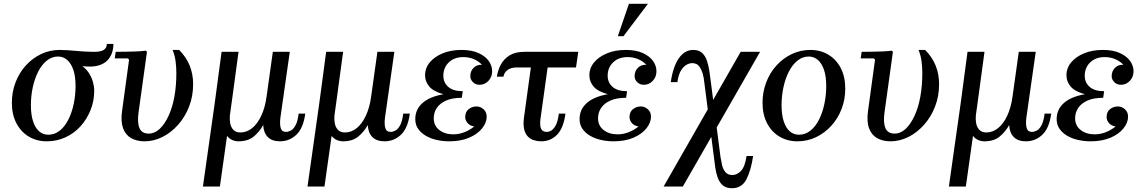

<svg xmlns="http://www.w3.org/2000/svg" viewBox="-20 -740 6060 1019"><path d="M582 -507Q582 -483 574.5 -460Q567 -437 549 -418.5Q531 -400 499 -391.5Q467 -383 417 -389Q439 -373 453 -350.5Q467 -328 473.5 -304.5Q480 -281 480 -258Q480 -204 460.5 -155.5Q441 -107 407 -69.5Q373 -32 327 -11Q281 10 228 10Q175 10 133 -15Q91 -40 67 -86Q43 -132 43 -194Q43 -252 62.5 -303Q82 -354 117 -392.5Q152 -431 198 -453Q244 -475 297 -475Q318 -475 339 -473.5Q360 -472 382 -470Q404 -468 429 -466.5Q454 -465 483 -465Q547 -465 547 -507ZM236 -25Q270 -25 297 -46.5Q324 -68 342.5 -104.5Q361 -141 371 -187.5Q381 -234 381 -283Q381 -334 369.5 -368.5Q358 -403 337 -421.5Q316 -440 288 -440Q255 -440 228 -418Q201 -396 182.5 -359.5Q164 -323 154 -277Q144 -231 144 -182Q144 -131 155.5 -96Q167 -61 187.5 -43Q208 -25 236 -25Z M896 -475H931Q970 -435 987.5 -390Q1005 -345 1005 -294Q1005 -229 983.5 -174Q962 -119 925 -77.5Q888 -36 842 -13Q796 10 747 10Q706 10 676 -7Q646 -24 633 -60Q620 -96 628 -152L665 -423L659 -430H589L594 -465Q620 -465 647.5 -465.5Q675 -466 702.5 -467Q730 -468 754 -471L760 -465L715 -141Q708 -88 720.5 -59.5Q733 -31 769 -31Q801 -31 827.5 -56Q854 -81 874.5 -125Q895 -169 905.5 -227Q916 -285 916 -352Q916 -382 912 -414Q908 -446 896 -475Z M1565 -137H1600Q1590 -60 1553 -25Q1516 10 1466 10Q1424 10 1401.5 -12.5Q1379 -35 1377 -76Q1355 -38 1325 -14Q1295 10 1245 10Q1229 10 1212.5 3Q1196 -4 1185 -19L1147 250H1057L1119 -188L1156 -465H1246L1213 -221L1200 -127Q1198 -105 1202 -84.5Q1206 -64 1219 -50.5Q1232 -37 1256 -37Q1289 -37 1317.5 -59.5Q1346 -82 1366.5 -125.5Q1387 -169 1395 -229L1428 -465H1518L1468 -114Q1464 -80 1470 -60Q1476 -40 1498 -40Q1510 -40 1523.5 -47Q1537 -54 1548.5 -75Q1560 -96 1565 -137Z M2120 -137H2155Q2145 -60 2108 -25Q2071 10 2021 10Q1979 10 1956.5 -12.5Q1934 -35 1932 -76Q1910 -38 1880 -14Q1850 10 1800 10Q1784 10 1767.5 3Q1751 -4 1740 -19L1702 250H1612L1674 -188L1711 -465H1801L1768 -221L1755 -127Q1753 -105 1757 -84.5Q1761 -64 1774 -50.5Q1787 -37 1811 -37Q1844 -37 1872.5 -59.5Q1901 -82 1921.5 -125.5Q1942 -169 1950 -229L1983 -465H2073L2023 -114Q2019 -80 2025 -60Q2031 -40 2053 -40Q2065 -40 2078.5 -47Q2092 -54 2103.5 -75Q2115 -96 2120 -137Z M2476 -336Q2476 -363 2494 -380.5Q2512 -398 2538 -396Q2521 -415 2495 -426Q2469 -437 2439 -437Q2391 -437 2362 -409Q2333 -381 2333 -338Q2333 -302 2359 -279Q2385 -256 2436 -256L2431 -221Q2381 -221 2348 -206.5Q2315 -192 2298.5 -167.5Q2282 -143 2282 -112Q2282 -73 2311.5 -50Q2341 -27 2386 -27Q2416 -27 2445 -38.5Q2474 -50 2497 -69Q2474 -72 2461.5 -87Q2449 -102 2449 -118Q2449 -146 2467 -160.5Q2485 -175 2509 -175Q2530 -175 2546.5 -160Q2563 -145 2563 -121Q2563 -89 2538.5 -58.5Q2514 -28 2469.5 -9Q2425 10 2364 10Q2331 10 2299 3Q2267 -4 2241.5 -18.5Q2216 -33 2200 -55Q2184 -77 2184 -108Q2184 -159 2222 -193Q2260 -227 2334 -240Q2281 -254 2258.5 -280.5Q2236 -307 2236 -340Q2236 -379 2261 -409Q2286 -439 2329.5 -457Q2373 -475 2429 -475Q2484 -475 2520.5 -458Q2557 -441 2574.5 -415.5Q2592 -390 2592 -362Q2592 -332 2572.5 -311Q2553 -290 2525 -290Q2504 -290 2490 -304Q2476 -318 2476 -336Z M3037 -382H2723Q2691 -382 2673 -368Q2655 -354 2652 -333H2617Q2622 -367 2638 -397Q2654 -427 2684.5 -446Q2715 -465 2763 -465H3049ZM2888 -393 2848 -106Q2844 -73 2852 -56.5Q2860 -40 2881 -40Q2894 -40 2906.5 -47.5Q2919 -55 2930 -76Q2941 -97 2946 -137H2981Q2971 -60 2936.5 -25Q2902 10 2853 10Q2832 10 2813 4Q2794 -2 2780.5 -16.5Q2767 -31 2761.5 -55.5Q2756 -80 2761 -117L2799 -393Z M3348 -336Q3348 -363 3366 -380.5Q3384 -398 3410 -396Q3393 -415 3367 -426Q3341 -437 3311 -437Q3263 -437 3234 -409Q3205 -381 3205 -338Q3205 -302 3231 -279Q3257 -256 3308 -256L3303 -221Q3253 -221 3220 -206.5Q3187 -192 3170.5 -167.5Q3154 -143 3154 -112Q3154 -73 3183.5 -50Q3213 -27 3258 -27Q3288 -27 3317 -38.5Q3346 -50 3369 -69Q3346 -72 3333.5 -87Q3321 -102 3321 -118Q3321 -146 3339 -160.5Q3357 -175 3381 -175Q3402 -175 3418.5 -160Q3435 -145 3435 -121Q3435 -89 3410.5 -58.5Q3386 -28 3341.5 -9Q3297 10 3236 10Q3203 10 3171 3Q3139 -4 3113.5 -18.5Q3088 -33 3072 -55Q3056 -77 3056 -108Q3056 -159 3094 -193Q3132 -227 3206 -240Q3153 -254 3130.5 -280.5Q3108 -307 3108 -340Q3108 -379 3133 -409Q3158 -439 3201.5 -457Q3245 -475 3301 -475Q3356 -475 3392.5 -458Q3429 -441 3446.5 -415.5Q3464 -390 3464 -362Q3464 -332 3444.5 -311Q3425 -290 3397 -290Q3376 -290 3362 -304Q3348 -318 3348 -336ZM3419 -720 3289 -548H3259L3318 -720Z M3911 -465H4014L3604 250H3502ZM3942 88H3977Q3966 164 3941.5 211.5Q3917 259 3865 259Q3834 259 3816 243.5Q3798 228 3789 202.5Q3780 177 3776 148.5Q3772 120 3769 94L3717 -310Q3716 -325 3710 -347Q3704 -369 3691.5 -387Q3679 -405 3653 -405Q3640 -405 3624 -396.5Q3608 -388 3594.5 -366.5Q3581 -345 3575 -304H3540Q3552 -387 3583 -431Q3614 -475 3659 -475Q3689 -475 3706 -459.5Q3723 -444 3731.5 -419Q3740 -394 3744.5 -365Q3749 -336 3752 -310L3804 94Q3807 113 3812 135.5Q3817 158 3830 173.5Q3843 189 3867 189Q3891 189 3912.5 167Q3934 145 3942 88Z M4281 -475Q4334 -475 4376 -450Q4418 -425 4442 -379Q4466 -333 4466 -270Q4466 -212 4446.5 -161.5Q4427 -111 4392 -72.5Q4357 -34 4311 -12Q4265 10 4212 10Q4159 10 4117 -15Q4075 -40 4051 -86Q4027 -132 4027 -194Q4027 -252 4046.5 -303Q4066 -354 4101 -392.5Q4136 -431 4182 -453Q4228 -475 4281 -475ZM4220 -25Q4254 -25 4281 -46.5Q4308 -68 4326.5 -104.5Q4345 -141 4355 -187.5Q4365 -234 4365 -283Q4365 -334 4353.5 -368.5Q4342 -403 4321 -421.5Q4300 -440 4272 -440Q4239 -440 4212 -418Q4185 -396 4166.5 -359.5Q4148 -323 4138 -277Q4128 -231 4128 -182Q4128 -131 4139.5 -96Q4151 -61 4171.5 -43Q4192 -25 4220 -25Z M4855 -475H4890Q4929 -435 4946.5 -390Q4964 -345 4964 -294Q4964 -229 4942.5 -174Q4921 -119 4884 -77.5Q4847 -36 4801 -13Q4755 10 4706 10Q4665 10 4635 -7Q4605 -24 4592 -60Q4579 -96 4587 -152L4624 -423L4618 -430H4548L4553 -465Q4579 -465 4606.5 -465.5Q4634 -466 4661.5 -467Q4689 -468 4713 -471L4719 -465L4674 -141Q4667 -88 4679.5 -59.5Q4692 -31 4728 -31Q4760 -31 4786.5 -56Q4813 -81 4833.5 -125Q4854 -169 4864.5 -227Q4875 -285 4875 -352Q4875 -382 4871 -414Q4867 -446 4855 -475Z M5524 -137H5559Q5549 -60 5512 -25Q5475 10 5425 10Q5383 10 5360.5 -12.5Q5338 -35 5336 -76Q5314 -38 5284 -14Q5254 10 5204 10Q5188 10 5171.5 3Q5155 -4 5144 -19L5106 250H5016L5078 -188L5115 -465H5205L5172 -221L5159 -127Q5157 -105 5161 -84.5Q5165 -64 5178 -50.5Q5191 -37 5215 -37Q5248 -37 5276.5 -59.5Q5305 -82 5325.5 -125.5Q5346 -169 5354 -229L5387 -465H5477L5427 -114Q5423 -80 5429 -60Q5435 -40 5457 -40Q5469 -40 5482.5 -47Q5496 -54 5507.5 -75Q5519 -96 5524 -137Z M5880 -336Q5880 -363 5898 -380.5Q5916 -398 5942 -396Q5925 -415 5899 -426Q5873 -437 5843 -437Q5795 -437 5766 -409Q5737 -381 5737 -338Q5737 -302 5763 -279Q5789 -256 5840 -256L5835 -221Q5785 -221 5752 -206.5Q5719 -192 5702.5 -167.5Q5686 -143 5686 -112Q5686 -73 5715.5 -50Q5745 -27 5790 -27Q5820 -27 5849 -38.5Q5878 -50 5901 -69Q5878 -72 5865.5 -87Q5853 -102 5853 -118Q5853 -146 5871 -160.5Q5889 -175 5913 -175Q5934 -175 5950.5 -160Q5967 -145 5967 -121Q5967 -89 5942.5 -58.5Q5918 -28 5873.5 -9Q5829 10 5768 10Q5735 10 5703 3Q5671 -4 5645.5 -18.5Q5620 -33 5604 -55Q5588 -77 5588 -108Q5588 -159 5626 -193Q5664 -227 5738 -240Q5685 -254 5662.5 -280.5Q5640 -307 5640 -340Q5640 -379 5665 -409Q5690 -439 5733.5 -457Q5777 -475 5833 -475Q5888 -475 5924.5 -458Q5961 -441 5978.5 -415.5Q5996 -390 5996 -362Q5996 -332 5976.5 -311Q5957 -290 5929 -290Q5908 -290 5894 -304Q5880 -318 5880 -336Z"/></svg>

Font: Brygada 1918 Medium
Style: Italic
Weight: 500
Italic angle: -8°
Designer: Mateusz Machalski | Borys Kosmynka | Przemek Hoffer
Foundry: NIEPODLEGLA 2018
Version: Version 3.006